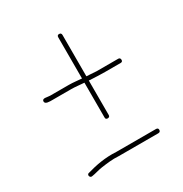

<svg xmlns="http://www.w3.org/2000/svg" viewBox="-134 -661 713 749"><g transform="rotate(-30 222.5 -286.5)"><path d="M69 -14C84 -16 104 -23 120 -25C143 -28 170 -32 197 -30H376C383 -30 386 -34 386 -40C386 -46 383 -49 376 -49H198C148 -52 104 -43 66 -32C52 -31 57 -11 69 -14ZM168 -368H84C71 -368 51 -376 50 -362C49 -348 71 -349 84 -349H168C187 -349 207 -346 225 -345V-188C225 -182 228 -179 234 -179C240 -179 244 -182 244 -188V-344C247 -343 251 -343 256 -343C275 -342 297 -341 316 -341H386C392 -341 395 -344 395 -350C395 -356 392 -360 386 -360H288L258 -362C253 -362 248 -362 244 -363V-549C244 -556 240 -559 234 -559C228 -559 225 -556 225 -549V-364C208 -365 188 -368 168 -368Z"/></g></svg>

Font: Electronic
Style: ExThn
Weight: 100
Version: Version 1.011